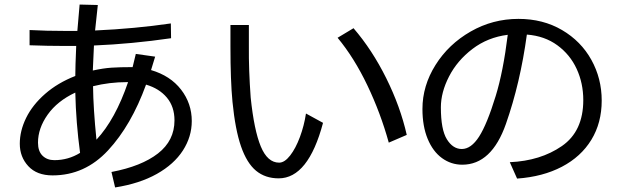

<svg xmlns="http://www.w3.org/2000/svg" viewBox="-20 -794 2722 844"><path d="M747 -265Q747 -325 713.5 -365Q680 -405 622 -422Q557 -243 455 -133Q353 -23 211 -23Q142 -23 104.5 -63.5Q67 -104 67 -162Q67 -219 95 -276Q123 -333 178.5 -381.5Q234 -430 311 -460Q311 -500 315 -592H265Q190 -592 110 -595V-662Q182 -658 271 -658H320Q322 -688 330 -774L410 -772L398 -660Q574 -668 731 -691L732 -626Q560 -601 393 -594L388 -484Q433 -494 470 -496.5Q507 -499 563 -499L577 -557L662 -545L644 -486Q729 -461 776 -400Q823 -339 823 -262Q823 -193 784 -132.5Q745 -72 669.5 -29.5Q594 13 486 30L470 -38Q602 -63 674.5 -119.5Q747 -176 747 -265ZM147 -167Q147 -129 167 -109.5Q187 -90 219 -90Q280 -90 332 -122Q314 -255 311 -387Q232 -350 189.5 -290Q147 -230 147 -167ZM389 -415Q390 -318 404 -180Q487 -269 543 -433H538Q461 -433 389 -415Z M1205 -10Q1146 -10 1105.5 -43.5Q1065 -77 1039.5 -150.5Q1014 -224 1002 -346Q993 -439 993 -590V-684H1074V-590Q1073 -488 1082 -365Q1097 -221 1126.5 -150Q1156 -79 1207 -79Q1231 -79 1255.5 -110.5Q1280 -142 1298.5 -192Q1317 -242 1325 -295L1400 -254Q1335 -10 1205 -10ZM1464 -628 1534 -670Q1616 -575 1678 -450Q1740 -325 1768 -201L1689 -167Q1653 -297 1595 -418.5Q1537 -540 1464 -628ZM1535 -671 1534 -670V-671Z M1918 -322Q1918 -224 1944.5 -181.5Q1971 -139 2010 -139Q2051 -139 2086 -193.5Q2121 -248 2159 -372Q2192 -479 2212 -641Q2124 -630 2057 -579Q1990 -528 1954 -458Q1918 -388 1918 -322ZM2544 -354Q2544 -428 2515 -491Q2486 -554 2430 -595Q2374 -636 2296 -642Q2267 -429 2204 -249.5Q2141 -70 2012 -70Q1963 -70 1923 -99Q1883 -128 1860 -183.5Q1837 -239 1837 -315Q1837 -417 1894.5 -508.5Q1952 -600 2049 -655.5Q2146 -711 2259 -711Q2367 -711 2450.5 -662Q2534 -613 2579.5 -531Q2625 -449 2625 -352Q2625 -254 2579.5 -179.5Q2534 -105 2450 -61Q2366 -17 2253 -9L2221 -81Q2356 -87 2450 -152Q2544 -217 2544 -354Z"/></svg>

Font: Kakao Big Sans
Style: Regular
Weight: 400
Designer: Park Young-rak; Lee Sang-min; Kim Jung-jin; Min Bon; Park Min-gyu;
Foundry: Kakao Corporation
Version: Version 2.003